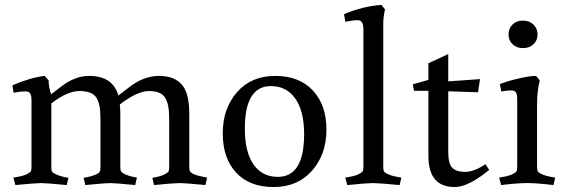

<svg xmlns="http://www.w3.org/2000/svg" viewBox="-20 -738 2282 774"><path d="M339 -432Q435 -432 457 -353L503 -388Q560 -432 621 -432Q682 -432 712.5 -397.5Q743 -363 743 -281V-66Q743 -53 745.5 -48Q748 -43 757 -38Q769 -31 805 -24L815 -22L808 8Q726 0 704.5 0Q683 0 601 8L594 -21Q628 -27 642.5 -34.5Q657 -42 659.5 -47Q662 -52 662 -64V-261Q662 -321 644.5 -346Q627 -371 580.5 -371Q534 -371 463 -317Q465 -295 465 -281V-66Q465 -53 467.5 -48Q470 -43 479 -38Q497 -28 532 -22L525 8Q443 0 424.5 0Q406 0 324 8L317 -21Q374 -31 382 -46Q385 -51 385 -64V-261Q385 -321 367.5 -346Q350 -371 300.5 -371Q251 -371 187 -321V-64Q187 -51 189.5 -46.5Q192 -42 202 -37Q221 -27 256 -21L249 8Q167 0 145.5 0Q124 0 42 8L34 -22Q73 -28 87.5 -35.5Q102 -43 104.5 -48Q107 -53 107 -66V-336Q107 -366 90 -369Q73 -371 46 -366L35 -364L30 -394Q101 -425 160 -432L176 -414Q176 -388 186 -358L224 -387Q281 -432 339 -432Z M1083 16Q986 16 932 -42Q878 -100 878 -200.5Q878 -301 935.5 -366.5Q993 -432 1089.5 -432Q1186 -432 1241 -373.5Q1296 -315 1296 -215.5Q1296 -116 1238 -50Q1180 16 1083 16ZM967 -219Q967 -125 1002 -75Q1037 -25 1100 -25Q1206 -25 1206 -197Q1206 -290 1170.5 -340.5Q1135 -391 1072 -391Q967 -391 967 -219Z M1525 -66Q1525 -53 1527.5 -48Q1530 -43 1540 -38Q1559 -28 1588 -24L1598 -22L1591 8Q1506 0 1484 0Q1462 0 1380 8L1372 -22Q1411 -28 1425.5 -35.5Q1440 -43 1442.5 -48Q1445 -53 1445 -66V-622Q1445 -651 1428 -656Q1414 -658 1382 -652L1372 -650L1367 -681Q1446 -714 1518 -718L1532 -700Q1525 -670 1525 -642Q1525 -614 1525 -603Z M1787 -124Q1787 -77 1804 -61Q1821 -45 1855.5 -45Q1890 -45 1937 -76L1952 -53Q1868 16 1813 16Q1707 16 1707 -109V-372H1649L1644 -398L1707 -416V-483L1787 -520V-410L1915 -419L1907 -366L1787 -370Z M2145 -66Q2145 -53 2147.5 -48Q2150 -43 2160 -38Q2179 -28 2208 -24L2218 -22L2211 8Q2144 0 2105 0Q2066 0 2000 8L1992 -22Q2031 -28 2045.5 -35.5Q2060 -43 2062.5 -48Q2065 -53 2065 -66V-341Q2065 -370 2048 -373Q2033 -375 2001 -369L1995 -399Q2025 -411 2070 -421.5Q2115 -432 2141 -432L2156 -414Q2145 -372 2145 -316ZM2046.5 -559.5Q2030 -575 2030 -599Q2030 -623 2046 -639Q2062 -655 2088 -655Q2114 -655 2130.5 -639Q2147 -623 2147 -599Q2147 -575 2130.5 -559.5Q2114 -544 2088.5 -544Q2063 -544 2046.5 -559.5Z"/></svg>

Font: Buenard
Style: Regular
Weight: 400
Designer: Gustavo Ibarra
Foundry: FontFuror
Version: Version 1.001 2011